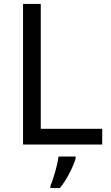

<svg xmlns="http://www.w3.org/2000/svg" viewBox="-20 -734 564 975"><path d="M97 0H499V-80H187V-714H97ZM364 70V61H277C272 104 251 176 236 209V221H284C320 178 355 106 364 70Z"/></svg>

Font: Noto Sans Lycian
Style: Regular
Weight: 400
Designer: Monotype Design Team
Foundry: Monotype Imaging Inc.
Version: Version 2.002